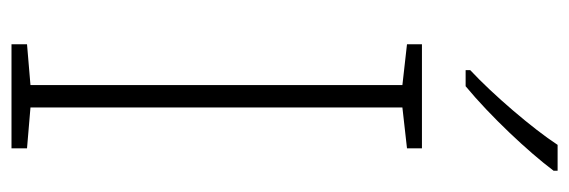

<svg xmlns="http://www.w3.org/2000/svg" viewBox="-348 -642 990 334"><g transform="rotate(90 147.0 -475.0)"><path d="M277 -943V-950H232C204 -907 144 -837 102 -798V-790H130C182 -833 244 -899 277 -943ZM238 0V-27L167 -33V-680L238 -688V-714H57V-688L128 -680V-33L57 -27V0Z"/></g></svg>

Font: Noto Sans Tamil ExtraLight
Style: Regular
Weight: 200
Designer: Jelle Bosma - Monotype Design Team
Foundry: Monotype Imaging Inc.
Version: Version 2.004